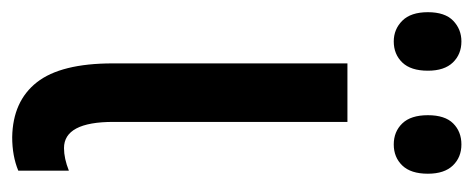

<svg xmlns="http://www.w3.org/2000/svg" viewBox="-273 -516 777 315"><g transform="rotate(90 115.5 -358.5)"><path d="M183 10Q124 9 93 -30.5Q62 -70 62 -155V-540H158V-156Q158 -75 201 -75Q218 -75 238 -83V0Q214 10 183 10ZM-22 -672Q-22 -700 -8 -713.5Q6 -727 26 -727Q47 -727 60.5 -713Q74 -699 74 -672Q74 -644 60.5 -630Q47 -616 26 -616Q6 -616 -8 -630Q-22 -644 -22 -672ZM147 -672Q147 -700 160.5 -713.5Q174 -727 195 -727Q216 -727 229.5 -713Q243 -699 243 -672Q243 -644 229.5 -630Q216 -616 195 -616Q174 -616 160.5 -630Q147 -644 147 -672Z"/></g></svg>

Font: Noto Sans ExtraCondensed Medium
Style: Regular
Weight: 500
Width: 2
Designer: Monotype Design Team
Foundry: Monotype Imaging Inc.
Version: Version 2.013; ttfautohint (v1.8.4.7-5d5b)